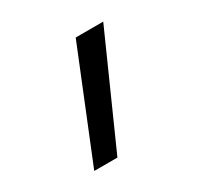

<svg xmlns="http://www.w3.org/2000/svg" viewBox="-118 -657 821 796"><g transform="rotate(-30 293.0 -259.0)"><path d="M120.1 0H231L461.9 -517.6H330.1Z"/></g></svg>

Font: Cascadia Code PL SemiBold
Style: Regular
Weight: 600
Monospace: yes
Designer: Aaron Bell
Foundry: Saja Typeworks
Version: Version 2404.023